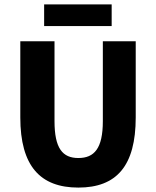

<svg xmlns="http://www.w3.org/2000/svg" viewBox="-20 -838 707 870"><path d="M335 12C508 12 595 -86 595 -306V-651H446V-289C446 -165 407 -122 335 -122C264 -122 227 -165 227 -289V-651H72V-306C72 -86 162 12 335 12ZM180 -720H486V-818H180Z"/></svg>

Font: Source Sans Pro
Style: Bold
Weight: 700
Designer: Paul D. Hunt
Foundry: Adobe Systems Incorporated
Version: Version 3.006;hotconv 1.0.111;makeotfexe 2.5.65597